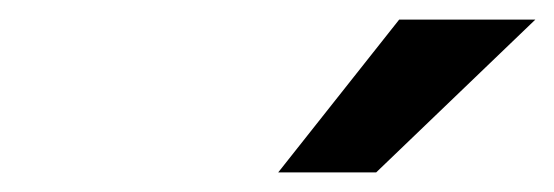

<svg xmlns="http://www.w3.org/2000/svg" viewBox="-20 -752 566 196"><path d="M264 -576 387.5 -732H526.5L364 -576Z"/></svg>

Font: Overpass
Style: Bold Italic
Weight: 700
Italic angle: -10°
Designer: Delve Withrington, Dave Bailey, Thomas Jockin
Foundry: Delve Fonts LLC
Version: Version 4.000; ttfautohint (v1.8.3)